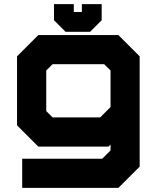

<svg xmlns="http://www.w3.org/2000/svg" viewBox="-20 -710 766 930"><path d="M87.5 200V59H475L515.5 18.5V-10L505.5 0H165.5L62.5 -103V-437L165.5 -540H553.5L656.5 -437V97L553.5 200ZM234.5 -141.5H465.5L515.5 -191.5V-368.5L484.5 -399H234.5L204 -368.5V-172ZM297.5 -556 241.5 -612V-690H337.5V-652H376.5V-690H472.5V-612L416.5 -556Z"/></svg>

Font: Tourney Expanded Black
Style: Regular
Weight: 900
Width: 7
Designer: Tyler Finck
Foundry: Etcetera Type Co
Version: Version 1.010; ttfautohint (v1.8.3)